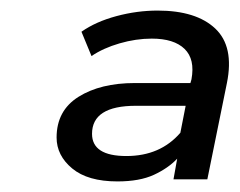

<svg xmlns="http://www.w3.org/2000/svg" viewBox="-20 -767 453 363"><path d="M308 -428 315 -467Q298 -449 271 -436.5Q244 -424 202 -424Q146 -424 116.5 -448.5Q87 -473 87 -507Q87 -558 128.5 -584Q170 -610 235 -610H340L342 -617Q349 -655 329 -674.5Q309 -694 267 -694Q237 -694 206 -685Q175 -676 153 -661L134 -707Q161 -726 200 -736.5Q239 -747 278 -747Q351 -747 387 -713Q423 -679 409 -610L372 -428ZM321 -516 331 -567H237Q154 -567 154 -514Q154 -472 219 -472Q283 -472 321 -516Z"/></svg>

Font: Montserrat Medium
Style: Italic
Weight: 500
Italic angle: -11.3°
Designer: Julieta Ulanovsky
Foundry: Julieta Ulanovsky
Version: Version 9.000; ttfautohint (v1.8.4.7-5d5b)